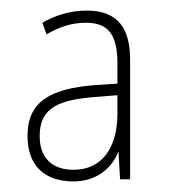

<svg xmlns="http://www.w3.org/2000/svg" viewBox="-20 -742 321 363"><path d="M144 -722C111 -722 83 -712 60 -699L68 -677C90 -690 114 -699 142 -699C183 -699 202 -679 202 -622V-584L158 -581C75 -574 32 -550 32 -485C32 -428 65 -399 119 -399C157 -399 190 -419 204 -456L207 -403H226V-629C226 -687 204 -722 144 -722ZM165 -559 202 -562V-527C202 -463 173 -421 119 -421C79 -421 55 -443 55 -485C55 -539 92 -554 165 -559Z"/></svg>

Font: Noto Sans Thai Looped Condensed Thin
Style: Regular
Weight: 100
Width: 3
Designer: Sasikarn Vongin, Ben Mitchell
Foundry: The Fontpad Ltd
Version: Version 1.001